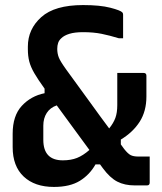

<svg xmlns="http://www.w3.org/2000/svg" viewBox="-20 -729 640 758"><path d="M193 9Q117 9 73.5 -32Q30 -73 30 -148V-201Q30 -272 66 -311Q102 -350 156 -361V-379Q130 -415 115.5 -440Q101 -465 95.5 -486.5Q90 -508 90 -535V-545Q90 -614 143 -661.5Q196 -709 308 -709Q375 -709 415.5 -698.5Q456 -688 463 -680Q466 -677 466 -671V-578H449Q413 -589 381 -595.5Q349 -602 308 -602Q275 -602 254 -595.5Q233 -589 222 -578Q213 -570 209.5 -559.5Q206 -549 206 -536Q206 -518 212 -502.5Q218 -487 241 -455Q291 -387 334.5 -326.5Q378 -266 411 -222Q428 -243 435.5 -263.5Q443 -284 443 -314V-441H547Q558 -441 558 -430V-348Q558 -290 531.5 -248.5Q505 -207 457 -178V-159Q465 -147 470 -141Q485 -122 496 -116.5Q507 -111 526 -111H571V-8Q571 3 560 3H512Q472 3 443 -12Q414 -27 386 -65Q382 -70 375 -80H357Q334 -39 295 -15Q256 9 193 9ZM151 -177Q151 -96 228 -96Q260 -96 284 -105.5Q308 -115 333 -137Q305 -175 271 -221.5Q237 -268 204 -313Q178 -304 164.5 -283Q151 -262 151 -233Z"/></svg>

Font: Recursive Sn Lnr St SmB
Style: Regular
Weight: 600
Version: Version 1.079;hotconv 1.0.112;makeotfexe 2.5.65598; ttfautoh